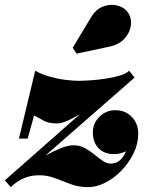

<svg xmlns="http://www.w3.org/2000/svg" viewBox="-60 -761 604 791"><path d="M391.5 -569 255.5 -540 239.5 -564 314 -688Q335.5 -724 366.2 -734.8Q397 -745.5 425 -737.8Q453 -730 466.5 -710.5Q483 -686.5 479.2 -656.8Q475.5 -627 453.2 -602.2Q431 -577.5 391.5 -569ZM18 -190 85 -469.5Q112 -454.5 145 -445.2Q178 -436 209.8 -432Q241.5 -428 264.5 -428Q282.5 -428 312.2 -430Q342 -432 374.2 -436.8Q406.5 -441.5 433.2 -449.5Q460 -457.5 472 -469.5L494.5 -441.5L127 -120Q161.5 -139 191.2 -150.8Q221 -162.5 243 -162.5Q268.5 -162.5 289.5 -151Q310.5 -139.5 328.5 -124.8Q346.5 -110 363 -98.5Q379.5 -87 396.5 -87Q438 -87 459 -138Q436 -126 409.5 -126Q370 -126 346.2 -150.2Q322.5 -174.5 322.5 -216Q322.5 -253.5 350 -280.2Q377.5 -307 415 -307Q456.5 -307 483 -279.5Q509.5 -252 509.5 -210Q509.5 -169 490.5 -129.8Q471.5 -90.5 440.8 -58.8Q410 -27 373.8 -8.5Q337.5 10 303 10Q265 10 231.8 -2.2Q198.5 -14.5 167 -26.8Q135.5 -39 102.5 -39Q66.5 -39 37.5 -26.5Q8.5 -14 -15.5 10L-40 -18L270.5 -291.5Q242 -274 217.2 -263.2Q192.5 -252.5 174 -252.5Q141 -252.5 120.5 -263.5Q100 -274.5 80.5 -285.5L54 -190Z"/></svg>

Font: Bodoni* 06pt Fatface
Style: Italic
Weight: 900
Italic angle: -13°
Version: Version 2.3